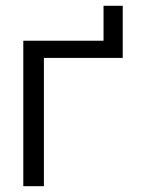

<svg xmlns="http://www.w3.org/2000/svg" viewBox="-20 -640 486 660"><path d="M60.1 -500H335.9V-620.1H401.9V-440.9H130.9V0H60.1Z"/></svg>

Font: LT Superior
Style: Regular
Weight: 400
Designer: Daniel Lyons
Foundry: LyonsType
Version: Version 1.000